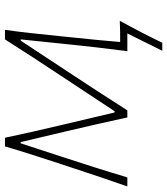

<svg xmlns="http://www.w3.org/2000/svg" viewBox="30 -564 675 775"><g transform="rotate(-90 367.5 -176.5)"><path d="M2.5 0Q22 -55 39.2 -106.8Q56.5 -158.5 73.5 -210L96 -278Q113.5 -331.5 131 -386Q148.5 -440.5 164 -494H199Q210.5 -438.5 223.5 -381.8Q236.5 -325 249.5 -269.5L301 -51.5H306L450 -269.5Q487.5 -326 524.2 -382.2Q561 -438.5 596 -494H634.5Q627 -441.5 621 -385.2Q615 -329 609.5 -276.5L602.5 -207.5Q598 -163.5 593.5 -118.8Q589 -74 585.5 -29Q606.5 -29 629.8 -29.2Q653 -29.5 671 -30.5Q658.5 -7.5 647 14Q635.5 35.5 624 57.5Q613 78.5 602.8 99.2Q592.5 120 582.5 141H550L620 0H548.5Q557 -65 564.5 -130.8Q572 -196.5 578.5 -261.5L596 -430.5H591L473 -251.5Q431.5 -188.5 390.5 -125.8Q349.5 -63 309.5 0H281Q267.5 -63 253 -126Q238.5 -189 224 -251L181.5 -430.5H176.5L122 -263.5Q100.5 -198 79.5 -131.8Q58.5 -65.5 39 0Z"/></g></svg>

Font: Commissioner Flair Thin
Style: Italic
Weight: 100
Italic angle: -12°
Designer: Kostas Bartsokas
Foundry: Kostas Bartsokas
Version: Version 1.000; ttfautohint (v1.8.3)